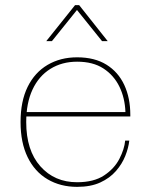

<svg xmlns="http://www.w3.org/2000/svg" viewBox="-20 -720 581 747"><path d="M280 7Q215 7 165 -22.5Q115 -52 87.5 -108.5Q60 -165 60 -245Q60 -326 87.5 -382Q115 -438 165 -467.5Q215 -497 280 -497V-480Q221 -480 176 -452Q131 -424 106.5 -371.5Q82 -319 82 -245Q82 -135 137 -73Q192 -11 280 -11Q345 -11 385 -37.5Q425 -64 444.5 -102Q464 -140 467 -173H483Q480 -145 467.5 -113.5Q455 -82 431 -54.5Q407 -27 370 -10Q333 7 280 7ZM76 -267V-284H468L487 -273V-267ZM468 -284Q466 -339 444.5 -383Q423 -427 382.5 -453.5Q342 -480 280 -480V-497Q348 -497 394 -468.5Q440 -440 463.5 -389.5Q487 -339 487 -273ZM160 -560 272 -700H288L399 -560H377L274 -688H285L182 -560Z"/></svg>

Font: Montagu Slab 144pt Thin
Style: Regular
Weight: 250
Version: Version 1.000